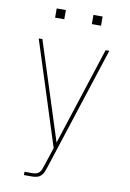

<svg xmlns="http://www.w3.org/2000/svg" viewBox="-98 -970 697 1029"><g transform="rotate(10 250.0 -455.0)"><path d="M107 0V-18H151Q161 -18 171 -21Q181 -24 188 -31.5Q195 -39 198.5 -48.5Q202 -58 205 -68L206 -69V-70Q206 -70 206 -70Q206 -70 206 -70L239 -170L58 -735H78L249 -202L422 -735H442L224 -64Q220 -52 215 -39Q210 -26 200.5 -16.5Q191 -7 178 -3.5Q165 0 151 0ZM325 -860V-910H375V-860ZM125 -860V-910H175V-860Z"/></g></svg>

Font: Iosevka SS04 Thin
Style: Regular
Weight: 100
Monospace: yes
Designer: Belleve Invis
Foundry: Belleve Invis
Version: Version 19.0.0; ttfautohint (v1.8.4)